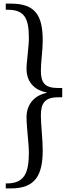

<svg xmlns="http://www.w3.org/2000/svg" viewBox="-20 -780 374 1071"><path d="M240.2 -262.2C183.1 -250.5 127.9 -208.5 127.9 -125C127.9 -109.4 129.4 -87.4 131.3 -63.5C135.7 -14.2 138.2 15.1 138.7 23.4C139.2 31.7 139.6 38.6 140.1 43.9C140.6 55.2 141.1 62.5 141.1 70.8C141.1 184.1 116.2 243.2 18.1 243.2H12.2V271H40C177.2 271 218.3 197.8 218.3 57.1C218.3 -1.5 208 -84 208 -136.2C208 -204.1 230 -237.3 304.2 -237.3H327.1V-289.1H304.2C230 -289.1 208 -317.9 208 -386.2C208 -439 218.3 -494.6 218.3 -553.7C218.3 -694.3 177.2 -759.8 40 -759.8H12.2V-725.6H23.4C117.2 -725.6 141.1 -676.8 141.1 -567.9C141.1 -556.6 140.6 -543.5 139.2 -528.3L132.8 -460.4C129.4 -429.2 127.4 -408.7 127.9 -397C127.9 -313.5 183.1 -274.4 240.2 -264.2Z"/></svg>

Font: Parastoo
Style: Regular
Weight: 400
Foundry: Saber Rastikerdar (saber.rastikerdar@gmail.com)
Version: Version 2.0.1